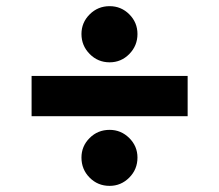

<svg xmlns="http://www.w3.org/2000/svg" viewBox="-20 -606 715 626"><path d="M591.8 -358.4V-227.1H83V-358.4ZM337.4 0Q298.8 0 272.2 -26.9Q245.6 -53.7 245.6 -92.3Q245.6 -129.4 272.2 -156Q298.8 -182.6 337.4 -182.6Q374.5 -182.6 401.4 -156Q428.2 -129.4 428.2 -92.3Q428.2 -53.7 401.4 -26.9Q374.5 0 337.4 0ZM337.4 -402.8Q299.3 -402.8 272.5 -429.9Q245.6 -457 245.6 -495.1Q245.6 -532.7 272.5 -559.3Q299.3 -585.9 337.4 -585.9Q375 -585.9 401.6 -559.3Q428.2 -532.7 428.2 -495.1Q428.2 -457 401.6 -429.9Q375 -402.8 337.4 -402.8Z"/></svg>

Font: Inter 24pt ExtraBold
Style: Regular
Weight: 800
Designer: Rasmus Andersson
Foundry: rsms
Version: Version 4.001;git-66647c0bb